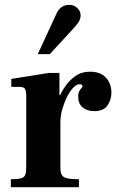

<svg xmlns="http://www.w3.org/2000/svg" viewBox="-20 -778 494 798"><path d="M25 0V-33Q54 -33 67.5 -37Q81 -41 85 -51.5Q89 -62 89 -83V-379Q89 -401 83.5 -409Q78 -417 60 -417H27V-450L184 -475H227V-383H231V-83Q231 -62 236.5 -51.5Q242 -41 258.5 -37Q275 -33 308 -33V0ZM211 -270V-334Q215 -347 224.5 -370.5Q234 -394 251 -419Q268 -444 293.5 -462Q319 -480 355 -480Q397 -480 420 -455.5Q443 -431 443 -393Q443 -363 426.5 -339.5Q410 -316 372 -316Q342 -316 323.5 -331.5Q305 -347 305 -376Q305 -391 309.5 -399Q314 -407 318.5 -411.5Q323 -416 323 -420Q323 -423 320 -425.5Q317 -428 311 -428Q299 -428 285 -414Q271 -400 259 -376Q247 -352 239 -324.5Q231 -297 231 -271ZM137 -553 215 -722Q225 -742 238.5 -750Q252 -758 268 -758Q287 -758 301 -745Q315 -732 315 -714Q315 -704 311 -694.5Q307 -685 291 -666L187 -553Z"/></svg>

Font: Frank Ruhl Libre
Style: Bold
Weight: 700
Designer: Yanek Iontef
Foundry: Fontef
Version: Version 6.004